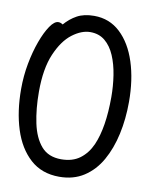

<svg xmlns="http://www.w3.org/2000/svg" viewBox="-83 -774 666 853"><g transform="rotate(10 250.0 -347.5)"><path d="M121 -658Q131 -658 141 -651Q165 -679 196 -696Q227 -713 273 -713Q342 -713 391 -667Q440 -621 465.5 -542Q491 -463 491 -363Q491 -286 476 -217.5Q461 -149 431 -96Q401 -43 354 -12.5Q307 18 243 18Q164 18 112 -29Q60 -76 34.5 -156Q9 -236 9 -337Q9 -396 19.5 -452Q30 -508 47 -554.5Q64 -601 83.5 -629.5Q103 -658 121 -658ZM238 -60Q289 -60 322.5 -85Q356 -110 375 -153Q410 -233 410 -371Q410 -420 402.5 -468.5Q395 -517 378.5 -555.5Q362 -594 335 -616.5Q308 -639 268.5 -639Q229 -639 187.5 -607.5Q146 -576 117.5 -509.5Q89 -443 89 -339Q89 -261 102.5 -197.5Q116 -134 148 -97Q180 -60 238 -60Z"/></g></svg>

Font: Moon Stars Kai HW
Style: Bold
Weight: 700
Designer: GuiWonder
Version: Version 1.101